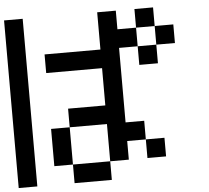

<svg xmlns="http://www.w3.org/2000/svg" viewBox="-59 -964 1118 1027"><g transform="rotate(-5 500.0 -450.0)"><path d="M0 0V-900H100V0ZM900 -700H800V-800H900ZM200 -100V-300H300V-100ZM200 -600V-700H500V-900H600V-800H700V-700H600V-300H700V-200H600V-100H500V-300H300V-400H500V-600ZM800 -200V-100H700V-200ZM800 -700V-600H700V-700ZM800 -900V-800H700V-900ZM300 -100H500V0H300Z"/></g></svg>

Font: Galmuri9 Regular
Style: Regular
Weight: 400
Designer: Lee Minseo (quiple)
Version: Version 2.399;hotconv 1.1.1;makeotfexe 2.6.0 DEVELOPMENT